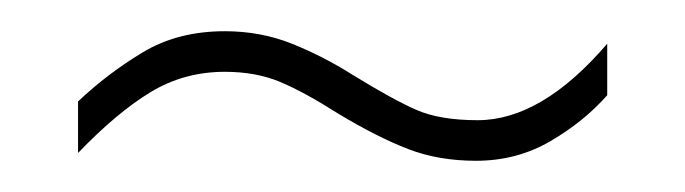

<svg xmlns="http://www.w3.org/2000/svg" viewBox="-20 -466 439 123"><path d="M197 -393Q175 -407 159.5 -413.5Q144 -420 124 -420Q98 -420 76.5 -407Q55 -394 30 -368V-401Q49 -419 71.5 -432.5Q94 -446 124 -446Q147 -446 167 -438Q187 -430 206 -418Q232 -402 247 -395.5Q262 -389 286 -389Q327 -389 369 -438V-405Q354 -388 332.5 -375.5Q311 -363 285 -363Q261 -363 241.5 -370.5Q222 -378 197 -393Z"/></svg>

Font: Noto Sans Tamil UI ExtraCondensed Thin
Style: Regular
Weight: 100
Width: 2
Designer: Jelle Bosma - Monotype Design Team
Foundry: Monotype Imaging Inc.
Version: Version 2.004; ttfautohint (v1.8.4.7-5d5b)